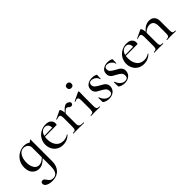

<svg xmlns="http://www.w3.org/2000/svg" viewBox="116 -1602 2884 2884"><g transform="rotate(-45 1558.0 -160.0)"><path d="M393 -397Q395 -397 397.5 -395.5Q400 -394 400 -393V70Q400 165 346 223Q292 281 196 281Q134 281 95 260Q56 239 56 205Q56 186 67 176.5Q78 167 93 167Q111 167 121.5 176.5Q132 186 145 205Q162 232 180.5 246Q199 260 236 260Q279 260 305.5 224.5Q332 189 332 94V-67Q297 -31 260.5 -10Q224 11 181 11Q119 11 77 -34.5Q35 -80 35 -162Q35 -234 68.5 -287.5Q102 -341 154.5 -369.5Q207 -398 262 -398Q317 -398 359 -370Q377 -379 390 -396Q391 -397 393 -397ZM332 -84V-292Q332 -329 303.5 -354Q275 -379 236 -379Q180 -379 146 -327Q112 -275 112 -193Q112 -118 141 -73Q170 -28 220 -28Q274 -28 332 -84Z M838 -59Q841 -59 844 -55.5Q847 -52 844 -50Q809 -17 772.5 -2.5Q736 12 694 12Q634 12 590.5 -14.5Q547 -41 524.5 -85.5Q502 -130 502 -181Q502 -240 530.5 -289Q559 -338 609.5 -366.5Q660 -395 721 -395Q777 -395 808 -368.5Q839 -342 839 -296Q839 -270 828 -270L583 -269Q579 -249 579 -220Q579 -134 620.5 -81Q662 -28 735 -28Q793 -28 837 -59ZM586 -285 758 -289Q756 -330 737.5 -352.5Q719 -375 686 -375Q648 -375 622.5 -351.5Q597 -328 586 -285Z M1224 -349Q1224 -333 1214 -323Q1204 -313 1187 -313Q1177 -313 1170 -316.5Q1163 -320 1158 -324.5Q1153 -329 1151 -330Q1143 -338 1135.5 -342.5Q1128 -347 1117 -347Q1105 -347 1091.5 -337.5Q1078 -328 1049 -296V-81Q1049 -52 1056.5 -38Q1064 -24 1084 -18Q1104 -12 1144 -12Q1147 -12 1147 -6Q1147 0 1144 0Q1111 0 1091 -1L1015 -2L959 -1Q945 0 920 0Q918 0 918 -6Q918 -12 920 -12Q957 -12 969 -26Q981 -40 981 -81V-275Q981 -308 973 -323Q965 -338 946 -338Q928 -338 894 -324H892Q889 -324 887.5 -329Q886 -334 889 -335L1013 -394Q1017 -396 1019 -396Q1029 -396 1038.5 -373.5Q1048 -351 1049 -315Q1090 -361 1114.5 -378.5Q1139 -396 1161 -396Q1183 -396 1203.5 -382Q1224 -368 1224 -349Z M1296 -12Q1332 -12 1344 -26Q1356 -40 1356 -81V-265Q1356 -301 1349 -316.5Q1342 -332 1324 -332Q1307 -332 1281 -319H1280Q1276 -319 1274 -324.5Q1272 -330 1276 -331L1412 -395L1416 -396Q1420 -396 1423 -392.5Q1426 -389 1426 -386V-365Q1424 -323 1424 -267V-81Q1424 -39 1435.5 -25.5Q1447 -12 1484 -12Q1487 -12 1487 -6Q1487 0 1484 0Q1460 0 1445 -1L1390 -2L1335 -1Q1320 0 1296 0Q1293 0 1293 -6Q1293 -12 1296 -12ZM1333 -555Q1333 -577 1346.5 -589Q1360 -601 1383 -601Q1405 -601 1417.5 -589Q1430 -577 1430 -555Q1430 -532 1417.5 -519Q1405 -506 1383 -506Q1360 -506 1346.5 -519Q1333 -532 1333 -555Z M1710 -232Q1745 -214 1765 -200.5Q1785 -187 1799.5 -165.5Q1814 -144 1814 -113Q1814 -80 1797 -51.5Q1780 -23 1747 -6Q1714 11 1669 11Q1616 11 1571 -18Q1565 -24 1565 -30L1563 -115Q1563 -117 1568.5 -117.5Q1574 -118 1575 -116Q1592 -66 1625 -37.5Q1658 -9 1698 -9Q1726 -9 1741.5 -23Q1757 -37 1757 -64Q1757 -103 1734 -125Q1711 -147 1668 -169Q1635 -186 1615.5 -198.5Q1596 -211 1582.5 -232Q1569 -253 1569 -285Q1569 -341 1610 -369.5Q1651 -398 1708 -398Q1747 -398 1784 -383Q1794 -379 1794 -371L1793 -337Q1791 -311 1791 -293Q1791 -291 1785.5 -291Q1780 -291 1780 -293Q1780 -313 1764 -333Q1748 -353 1723.5 -365.5Q1699 -378 1674 -378Q1623 -378 1623 -329Q1623 -296 1644.5 -276Q1666 -256 1710 -232Z M2041 -232Q2076 -214 2096 -200.5Q2116 -187 2130.5 -165.5Q2145 -144 2145 -113Q2145 -80 2128 -51.5Q2111 -23 2078 -6Q2045 11 2000 11Q1947 11 1902 -18Q1896 -24 1896 -30L1894 -115Q1894 -117 1899.5 -117.5Q1905 -118 1906 -116Q1923 -66 1956 -37.5Q1989 -9 2029 -9Q2057 -9 2072.5 -23Q2088 -37 2088 -64Q2088 -103 2065 -125Q2042 -147 1999 -169Q1966 -186 1946.5 -198.5Q1927 -211 1913.5 -232Q1900 -253 1900 -285Q1900 -341 1941 -369.5Q1982 -398 2039 -398Q2078 -398 2115 -383Q2125 -379 2125 -371L2124 -337Q2122 -311 2122 -293Q2122 -291 2116.5 -291Q2111 -291 2111 -293Q2111 -313 2095 -333Q2079 -353 2054.5 -365.5Q2030 -378 2005 -378Q1954 -378 1954 -329Q1954 -296 1975.5 -276Q1997 -256 2041 -232Z M2556 -59Q2559 -59 2562 -55.5Q2565 -52 2562 -50Q2527 -17 2490.5 -2.5Q2454 12 2412 12Q2352 12 2308.5 -14.5Q2265 -41 2242.5 -85.5Q2220 -130 2220 -181Q2220 -240 2248.5 -289Q2277 -338 2327.5 -366.5Q2378 -395 2439 -395Q2495 -395 2526 -368.5Q2557 -342 2557 -296Q2557 -270 2546 -270L2301 -269Q2297 -249 2297 -220Q2297 -134 2338.5 -81Q2380 -28 2453 -28Q2511 -28 2555 -59ZM2304 -285 2476 -289Q2474 -330 2455.5 -352.5Q2437 -375 2404 -375Q2366 -375 2340.5 -351.5Q2315 -328 2304 -285Z M3096 0Q3072 0 3057 -1L3002 -2L2946 -1Q2932 0 2907 0Q2905 0 2905 -6Q2905 -12 2907 -12Q2944 -12 2956 -26Q2968 -40 2968 -81V-237Q2968 -294 2946 -321.5Q2924 -349 2879 -349Q2850 -349 2820.5 -334.5Q2791 -320 2767 -295V-81Q2767 -39 2778.5 -25.5Q2790 -12 2827 -12Q2830 -12 2830 -6Q2830 0 2827 0Q2803 0 2788 -1L2733 -2L2677 -1Q2663 0 2638 0Q2636 0 2636 -6Q2636 -12 2638 -12Q2675 -12 2687 -26Q2699 -40 2699 -81V-275Q2699 -308 2691 -323Q2683 -338 2664 -338Q2646 -338 2612 -324H2610Q2607 -324 2605.5 -329Q2604 -334 2607 -335L2731 -394Q2735 -396 2737 -396Q2747 -396 2756.5 -373.5Q2766 -351 2767 -315Q2839 -398 2920 -398Q2975 -398 3005.5 -366Q3036 -334 3036 -276V-81Q3036 -39 3047.5 -25.5Q3059 -12 3096 -12Q3099 -12 3099 -6Q3099 0 3096 0Z"/></g></svg>

Font: Cormorant Infant Medium
Style: Regular
Weight: 500
Designer: Christian Thalmann (Catharsis Fonts)
Version: Version 3.000